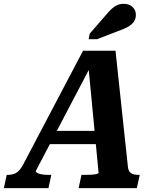

<svg xmlns="http://www.w3.org/2000/svg" viewBox="-73 -979 817 999"><path d="M185 -298H451L445 -229H160ZM386 -644 403 -642 113 -89Q113 -84 121.5 -79Q130 -74 146 -71.5Q162 -69 182 -69H194L179 0H-53L-38 -69H-33Q-8 -69 10.5 -79Q29 -89 46 -120L359 -715H528L592 -116Q594 -87 608.5 -78Q623 -69 649 -69H654L639 0H336L351 -69H364Q385 -69 402 -70Q419 -71 429 -73.5Q439 -76 440 -79ZM479 -902Q494 -920 508 -933Q522 -946 537 -952.5Q552 -959 571 -959Q600 -959 617 -942.5Q634 -926 634 -902Q634 -881 623 -865.5Q612 -850 591 -838.5Q570 -827 538 -816L432 -775H388L394 -804Z"/></svg>

Font: Roboto Serif SemiBold
Style: Italic
Weight: 600
Italic angle: -10°
Version: Version 1.007